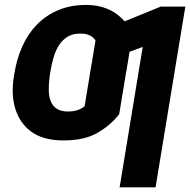

<svg xmlns="http://www.w3.org/2000/svg" viewBox="-20 -573 789 797"><path d="M38 -257.8 40.1 -270.6Q50.1 -330.3 73.3 -381.9Q96.6 -433.6 133.7 -471.4Q170.8 -509.2 221.9 -530.9Q273.1 -552.6 338.4 -552.6Q386 -552.6 426 -536.2Q465.9 -519.9 497.2 -484.4L647 -545.5H749.3L625.7 204.5H476.6L572.4 -378.2L517.8 -358L504.3 -275.9H503.9L474.8 -99.1Q440.3 -54 385.3 -22Q331 9.9 243.6 9.9Q160.2 9.9 110.8 -25.6Q86.3 -43.3 69.4 -67.6Q52.6 -92 43.5 -121.6Q34.4 -151.3 33 -185.7Q31.6 -220.2 38 -257.8ZM262.4 -110.1Q305 -110.1 331.3 -132.1L360.1 -307.5H360.4L376.4 -404.8Q367.5 -418.7 352.6 -426.1Q337.7 -433.6 313.2 -433.6Q282 -433.6 260.7 -420.6Q239.3 -407.7 225 -385.5Q210.6 -363.3 202.1 -333.6Q193.5 -304 188.2 -270.6L186.4 -257.8Q182.2 -226.9 182.4 -200.1Q182.5 -173.3 190.5 -153.2Q198.5 -133.2 215.6 -121.6Q232.6 -110.1 262.4 -110.1Z"/></svg>

Font: Inter P
Style: Bold Italic
Weight: 700
Italic angle: 9.39999°
Designer: Rasmus Andersson
Foundry: rsms
Version: Version 3.018;git-588b23468